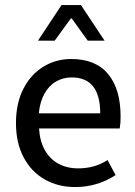

<svg xmlns="http://www.w3.org/2000/svg" viewBox="-20 -736 540 768"><path d="M462.4 -270Q462.4 -242.7 459 -222.2H136.2Q139.2 -171.4 159.4 -135.5Q179.7 -99.6 213.9 -81.1Q248 -62.5 292.5 -62.5Q325.7 -62.5 354.5 -70.6Q383.3 -78.6 410.2 -95.7L442.4 -35.6Q369.1 12.2 280.3 12.2Q213.4 12.2 159.7 -17.8Q106 -47.9 75 -105.7Q43.9 -163.6 43.9 -243.7Q43.9 -323.2 73.7 -381.1Q103.5 -439 153.8 -469.5Q204.1 -500 264.6 -500Q362.8 -500 412.6 -439.7Q462.4 -379.4 462.4 -270ZM266.6 -426.3Q232.4 -426.3 204.1 -409.9Q175.8 -393.6 157.7 -361.1Q139.6 -328.6 135.3 -282.7H380.9Q380.9 -426.3 266.6 -426.3ZM303.7 -715.8 398.4 -573.2H331.1L267.1 -662.1H263.2L198.7 -573.2H131.8L226.1 -715.8Z"/></svg>

Font: Varta SemiBold
Style: Regular
Weight: 600
Designer: Joana Correia, Viktoriya Grabowska, Eben Sorkin
Foundry: Sorkin Type
Version: Version 1.003; ttfautohint (v1.3) -l 8 -r 24 -G 200 -x 12 -H